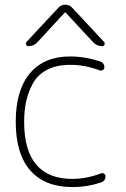

<svg xmlns="http://www.w3.org/2000/svg" viewBox="-20 -794 527 804"><path d="M416 -618.2Q419.9 -613.3 417.5 -606.9Q415 -600.6 408.2 -600.6Q384.8 -600.6 369.1 -618.2L255.9 -740.2Q252.9 -743.2 250 -740.2L137.7 -618.2Q122.1 -600.6 98.6 -600.6Q92.8 -600.6 89.8 -606.9Q86.9 -613.3 90.8 -618.2L224.6 -761.7Q236.3 -774.4 253.4 -774.4Q270.5 -774.4 282.2 -761.7ZM81.1 -284.2Q81.1 -44.9 283.2 -44.9Q341.8 -44.9 404.3 -68.4Q410.2 -70.3 416 -66.4Q421.9 -62.5 421.9 -56.6Q421.9 -37.1 404.3 -30.3Q344.7 -10.7 288.1 -10.7Q285.2 -10.7 283.2 -10.7Q168 -10.7 106.9 -80.1Q45.9 -149.4 45.9 -284.2Q45.9 -417 105.5 -487.3Q165 -557.6 273.4 -557.6Q335 -557.6 398.4 -537.1Q417 -531.2 417 -511.7Q417 -504.9 411.1 -501Q405.3 -497.1 398.4 -499Q335.9 -522.5 277.3 -522.5Q275.4 -522.5 273.4 -522.5Q216.8 -522.5 176.8 -501.5Q136.7 -480.5 117.2 -443.8Q97.7 -407.2 89.4 -368.7Q81.1 -330.1 81.1 -284.2Z"/></svg>

Font: Gen Jyuu Gothic ExtraLight
Style: Regular
Weight: 100
Designer: [Source Han Sans]
Ryoko NISHIZUKA  (kana & ideographs); Paul D. Hunt (Latin, Greek & Cyrillic); Wenlong ZHANG  (bopomofo
Version: Version 1.002.20150607